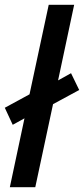

<svg xmlns="http://www.w3.org/2000/svg" viewBox="-22 -780 350 800"><path d="M80 -287 31 -260 -2 -331 101 -387 181 -760H287L220 -445L274 -475L308 -405L199 -346L125 0H19Z"/></svg>

Font: Noto Sans UI NarrowMedium
Style: Italic
Weight: 500
Width: 4
Italic angle: -12°
Designer: Monotype Design Team
Foundry: Monotype Imaging Inc.
Version: Version 1.001